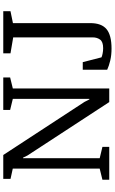

<svg xmlns="http://www.w3.org/2000/svg" viewBox="216 -904 702 1174"><g transform="rotate(-90 567.0 -317.0)"><path d="M54.8 0V-41.7L122.9 -58.4V-589.9L60.1 -603.6V-648H206.3L530.8 -151.5L546.1 -121.4H549.6V-589.6L481.7 -606.1V-648H680.5V-606.1L613.2 -589.6V0H529.8L203.4 -499.8L190 -527.2H186.5V-58.4L255.9 -41.7V0ZM857 14Q816.9 14 783.8 6.1Q750.6 -1.8 727.5 -12.6V-162H774L803.4 -47.5Q810.6 -43.8 826.5 -40.6Q842.5 -37.3 859.5 -37.3Q898.2 -37.3 911.8 -55.9Q925.4 -74.5 925.4 -101V-587.3L827.8 -603.9V-648H1085.5V-603.9L1012.7 -588.9V-116.1Q1012.7 -47.3 975.8 -16.6Q938.9 14 857 14Z"/></g></svg>

Font: Faustina Light
Style: Regular
Weight: 300
Designer: Alfonso Garcia
Foundry: http://www.omnibus-type.com
Version: Version 1.200